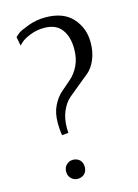

<svg xmlns="http://www.w3.org/2000/svg" viewBox="-117 -824 645 897"><g transform="rotate(-15 205.5 -375.0)"><path d="M127 -207Q122 -234 122 -267Q122 -315 139 -349.5Q156 -384 180 -405Q204 -426 228 -446.5Q252 -467 269 -501Q286 -535 286 -582Q286 -641 259 -677Q232 -713 175 -713Q139 -713 107.5 -700.5Q76 -688 62 -675L48 -662L40 -705Q46 -711 57.5 -720Q69 -729 109 -744Q149 -759 193 -759Q280 -759 324 -710Q368 -661 368 -592Q368 -545 352.5 -509Q337 -473 313.5 -453.5Q290 -434 262.5 -412Q235 -390 211.5 -370Q188 -350 172.5 -314.5Q157 -279 157 -232Q157 -218 158 -210ZM115 -3Q101 -16 101 -37Q101 -58 115 -71Q128 -83 146 -83Q164 -83 178 -71Q191 -58 191 -37Q191 -16 178 -3Q164 9 146 9Q128 9 115 -3Z"/></g></svg>

Font: Arsenal
Style: Regular
Weight: 400
Designer: Andrij Shevchenko
Foundry: Stairsfor
Version: Version 2.001;PS 002.001;hotconv 1.0.88;makeotf.lib2.5.64775